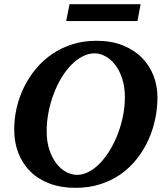

<svg xmlns="http://www.w3.org/2000/svg" viewBox="-20 -882 792 918"><path d="M577.1 -417Q577.1 -467.3 564.2 -506.3Q551.3 -545.4 530.5 -572.3Q509.8 -599.1 483.9 -613Q458 -627 432.1 -627Q402.3 -627 373.8 -611.8Q345.2 -596.7 319.8 -570.6Q294.4 -544.4 272.9 -508.5Q251.5 -472.7 236.1 -431.4Q220.7 -390.1 211.9 -345Q203.1 -299.8 203.1 -254.9Q203.1 -203.1 216.6 -164.1Q230 -125 251 -98.6Q272 -72.3 297.6 -59.1Q323.2 -45.9 348.1 -45.9Q377.4 -45.9 406 -61.3Q434.6 -76.7 460 -103.5Q485.4 -130.4 506.8 -166.3Q528.3 -202.1 543.9 -243.4Q559.6 -284.7 568.4 -329.1Q577.1 -373.5 577.1 -417ZM732.9 -417Q732.9 -365.7 722.2 -313.7Q711.4 -261.7 689.7 -213.6Q668 -165.5 635.3 -123.5Q602.5 -81.5 559.1 -50.5Q515.6 -19.5 460.9 -1.7Q406.2 16.1 340.8 16.1Q271 16.1 216.6 -4.6Q162.1 -25.4 124.5 -62.7Q86.9 -100.1 67.4 -151.1Q47.9 -202.1 47.9 -263.2Q47.9 -314.9 59.8 -366.7Q71.8 -418.5 95 -465.6Q118.2 -512.7 151.9 -553.2Q185.5 -593.8 229.2 -623.5Q272.9 -653.3 326.2 -670.2Q379.4 -687 440.9 -687Q513.2 -687 567.9 -664.8Q622.6 -642.6 659.2 -605.2Q695.8 -567.9 714.4 -519Q732.9 -470.2 732.9 -417ZM637.2 -781.2H296.4L312.5 -861.8H652.3Z"/></svg>

Font: Charis SIL Afr
Style: Bold Italic
Weight: 700
Italic angle: -11°
Foundry: SIL International
Version: Version 5.000